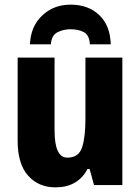

<svg xmlns="http://www.w3.org/2000/svg" viewBox="-20 -797 604 827"><path d="M507 -549H348V-285Q348 -206 333.5 -162Q319 -118 270 -118Q215 -118 215 -235V-549H56V-191Q56 -91 101 -40.5Q146 10 219 10Q315 10 357 -69H366L385 0H507ZM284 -777Q211 -777 161.5 -730Q112 -683 109 -606H199Q202 -645 227.5 -658Q253 -671 284 -671Q318 -671 341.5 -658.5Q365 -646 367 -606H457Q455 -687 407.5 -732Q360 -777 284 -777Z"/></svg>

Font: Noto Sans Display SemiCondensed Extra
Style: Regular
Weight: 800
Width: 4
Designer: Monotype Design Team
Foundry: Monotype Imaging Inc.
Version: Version 1.900